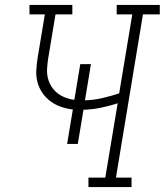

<svg xmlns="http://www.w3.org/2000/svg" viewBox="-20 -755 665 775"><path d="M337 0V-38H405L455 -338Q421 -327 386.5 -320Q352 -313 317 -312L294 -174H251L274 -313Q249 -316 226 -324Q203 -332 184 -346Q165 -360 151.5 -379.5Q138 -399 131.5 -422.5Q125 -446 126.5 -471.5Q128 -497 132 -522L161 -697H99V-735H272V-697H204L174 -516Q171 -496 170 -476.5Q169 -457 173.5 -439Q178 -421 188 -405.5Q198 -390 212 -379Q226 -368 244 -361Q262 -354 280 -352L304 -496H347L323 -350Q358 -351 392.5 -359Q427 -367 461 -378L514 -697H451V-735H625V-697H557L448 -38H511V0Z"/></svg>

Font: Iosevka Curly Slab XLtEx
Style: Italic
Weight: 200
Width: 7
Italic angle: -9°
Monospace: yes
Designer: Belleve Invis
Foundry: Belleve Invis
Version: Version 11.1.0; ttfautohint (v1.8.3)